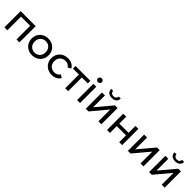

<svg xmlns="http://www.w3.org/2000/svg" viewBox="453 -2383 4076 4076"><g transform="rotate(45 2491.5 -345.0)"><path d="M537.3 -487.6H85.6V0H173.9V-410.3H449V0H537.3Z M785.8 -26.7C824.4 -5.2 867.9 5.5 916.4 5.5C964.9 5.5 1008.2 -5.2 1046.6 -26.7C1084.9 -48.1 1115 -77.7 1136.7 -115.5C1158.5 -153.2 1169.4 -196 1169.4 -243.8C1169.4 -291.6 1158.5 -334.4 1136.7 -372.1C1115 -409.9 1084.9 -439.3 1046.6 -460.5C1008.2 -481.6 964.9 -492.2 916.4 -492.2C867.9 -492.2 824.4 -481.6 785.8 -460.5C747.1 -439.3 716.9 -409.9 695.1 -372.1C673.4 -334.4 662.5 -291.6 662.5 -243.8C662.5 -196 673.4 -153.2 695.1 -115.5C716.9 -77.7 747.1 -48.1 785.8 -26.7ZM1000.6 -93.4C975.7 -79 947.7 -71.8 916.4 -71.8C885.1 -71.8 857.1 -79 832.2 -93.4C807.4 -107.8 787.8 -128 773.3 -154.1C758.9 -180.2 751.7 -210.1 751.7 -243.8C751.7 -277.5 758.9 -307.4 773.3 -333.5C787.8 -359.6 807.4 -379.7 832.2 -393.8C857.1 -407.9 885.1 -414.9 916.4 -414.9C947.7 -414.9 975.7 -407.9 1000.6 -393.8C1025.4 -379.7 1044.9 -359.6 1059 -333.5C1073.1 -307.4 1080.2 -277.5 1080.2 -243.8C1080.2 -210.1 1073.1 -180.2 1059 -154.1C1044.9 -128 1025.4 -107.8 1000.6 -93.4Z M1376.1 -26.7C1415.1 -5.2 1459.4 5.5 1509.1 5.5C1553.2 5.5 1592.6 -3.5 1627.3 -21.6C1662 -39.7 1688.8 -65.6 1707.8 -99.4L1640.6 -141.7C1625.3 -118.4 1606.3 -100.9 1583.6 -89.2C1560.9 -77.6 1535.8 -71.8 1508.2 -71.8C1476.3 -71.8 1447.6 -78.8 1422.1 -92.9C1396.7 -107 1376.8 -127.1 1362.3 -153.2C1347.9 -179.2 1340.7 -209.5 1340.7 -243.8C1340.7 -277.5 1347.9 -307.4 1362.3 -333.5C1376.8 -359.6 1396.7 -379.7 1422.1 -393.8C1447.6 -407.9 1476.3 -414.9 1508.2 -414.9C1535.8 -414.9 1560.9 -409.1 1583.6 -397.4C1606.3 -385.8 1625.3 -368.3 1640.6 -345L1707.8 -388.2C1688.8 -422 1662 -447.7 1627.3 -465.5C1592.6 -483.3 1553.2 -492.2 1509.1 -492.2C1459.4 -492.2 1415.1 -481.6 1376.1 -460.5C1337.2 -439.3 1306.7 -409.9 1284.6 -372.1C1262.5 -334.4 1251.5 -291.6 1251.5 -243.8C1251.5 -196 1262.5 -153.2 1284.6 -115.5C1306.7 -77.7 1337.2 -48.1 1376.1 -26.7Z M2179 -410.3V-487.6H1733.7V-410.3H1912.2V0H2000.5V-410.3Z M2268.6 -487.6V0H2356.9V-487.6ZM2269.9 -598C2281.3 -587 2295.5 -581.4 2312.7 -581.4C2329.9 -581.4 2344.2 -587.1 2355.5 -598.5C2366.8 -609.8 2372.5 -623.8 2372.5 -640.3C2372.5 -656.3 2366.8 -669.6 2355.5 -680.3C2344.2 -691.1 2329.9 -696.4 2312.7 -696.4C2295.5 -696.4 2281.3 -690.8 2269.9 -679.4C2258.6 -668.1 2252.9 -654.4 2252.9 -638.5C2252.9 -622.5 2258.6 -609 2269.9 -598Z M2528.6 -487.6V0H2609.5L2907.6 -355.1V0H2995.9V-487.6H2915.9L2616.9 -132.5V-487.6ZM2650.9 -583.7C2676.1 -562 2711.3 -551.1 2756.7 -551.1C2801.5 -551.1 2836.8 -562 2862.5 -583.7C2888.3 -605.5 2901.5 -636.9 2902.1 -678H2840.4C2839.8 -655.3 2831.9 -637.1 2816.5 -623.3C2801.2 -609.5 2780.9 -602.6 2755.8 -602.6C2730.7 -602.6 2710.6 -609.5 2695.5 -623.3C2680.5 -637.1 2672.7 -655.3 2672.1 -678H2612.3C2612.9 -636.9 2625.8 -605.5 2650.9 -583.7Z M3166.6 -487.6V0H3254.9V-204.2H3532.7V0H3621V-487.6H3532.7V-280.6H3254.9V-487.6Z M3792.6 -487.6V0H3873.5L4171.6 -355.1V0H4259.9V-487.6H4179.9L3880.9 -132.5V-487.6Z M4430.6 -487.6V0H4511.5L4809.6 -355.1V0H4897.9V-487.6H4817.9L4518.9 -132.5V-487.6ZM4552.9 -583.7C4578.1 -562 4613.3 -551.1 4658.7 -551.1C4703.5 -551.1 4738.8 -562 4764.5 -583.7C4790.3 -605.5 4803.5 -636.9 4804.1 -678H4742.4C4741.8 -655.3 4733.9 -637.1 4718.5 -623.3C4703.2 -609.5 4682.9 -602.6 4657.8 -602.6C4632.7 -602.6 4612.6 -609.5 4597.5 -623.3C4582.5 -637.1 4574.7 -655.3 4574.1 -678H4514.3C4514.9 -636.9 4527.8 -605.5 4552.9 -583.7Z"/></g></svg>

Font: Montserrat Ace
Style: Regular
Weight: 500
Designer: Julieta Ulanovsky
Foundry: Julieta Ulanovsky
Version: Version 1